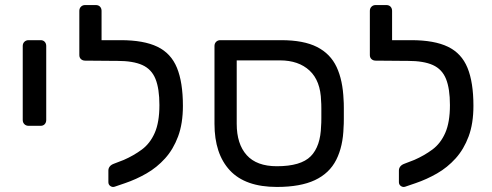

<svg xmlns="http://www.w3.org/2000/svg" viewBox="-20 -730 1948 760"><path d="M93 -232Q83 -232 76.5 -238.5Q70 -245 70 -255V-548Q70 -558 76.5 -564.5Q83 -571 93 -571H141Q151 -571 157 -564.5Q163 -558 163 -548V-255Q163 -245 157 -238.5Q151 -232 141 -232Z M434 9Q425 12 417 6.5Q409 1 409 -9V-55Q409 -64 414.5 -71Q420 -78 431 -82L470 -97Q509 -114 541.5 -138Q574 -162 592.5 -204Q611 -246 611 -314Q611 -379 595.5 -417.5Q580 -456 543.5 -472.5Q507 -489 444 -489H414Q404 -489 397.5 -495.5Q391 -502 391 -512V-548Q391 -558 397.5 -564.5Q404 -571 414 -571H458Q549 -571 603 -545Q657 -519 680.5 -461.5Q704 -404 704 -311Q704 -241 685 -190Q666 -139 633.5 -103Q601 -67 560 -43.5Q519 -20 475 -5ZM436 -489 317 -490Q307 -490 300.5 -496Q294 -502 294 -512V-687Q294 -697 300.5 -703.5Q307 -710 317 -710H359Q370 -710 376 -703.5Q382 -697 382 -687V-571H438Z M1076 10Q951 10 890 -55.5Q829 -121 829 -240V-548Q829 -558 835.5 -564.5Q842 -571 852 -571H1093Q1182 -571 1235 -544Q1288 -517 1312.5 -464.5Q1337 -412 1340 -335Q1341 -325 1341 -303Q1341 -281 1341 -259Q1341 -237 1340 -227Q1338 -151 1311 -97.5Q1284 -44 1226.5 -17Q1169 10 1076 10ZM1076 -72Q1171 -72 1210 -111.5Q1249 -151 1251 -232Q1252 -242 1252 -262Q1252 -282 1252 -301Q1252 -320 1251 -330Q1249 -410 1205.5 -450.5Q1162 -491 1088 -491H917V-240Q917 -160 956.5 -116Q996 -72 1076 -72Z M1584 9Q1575 12 1567 6.5Q1559 1 1559 -9V-55Q1559 -64 1564.5 -71Q1570 -78 1581 -82L1620 -97Q1659 -114 1691.5 -138Q1724 -162 1742.5 -204Q1761 -246 1761 -314Q1761 -379 1745.5 -417.5Q1730 -456 1693.5 -472.5Q1657 -489 1594 -489H1564Q1554 -489 1547.5 -495.5Q1541 -502 1541 -512V-548Q1541 -558 1547.5 -564.5Q1554 -571 1564 -571H1608Q1699 -571 1753 -545Q1807 -519 1830.5 -461.5Q1854 -404 1854 -311Q1854 -241 1835 -190Q1816 -139 1783.5 -103Q1751 -67 1710 -43.5Q1669 -20 1625 -5ZM1586 -489 1467 -490Q1457 -490 1450.5 -496Q1444 -502 1444 -512V-687Q1444 -697 1450.5 -703.5Q1457 -710 1467 -710H1509Q1520 -710 1526 -703.5Q1532 -697 1532 -687V-571H1588Z"/></svg>

Font: Rubik Light
Style: Regular
Weight: 400
Version: Version 2.101